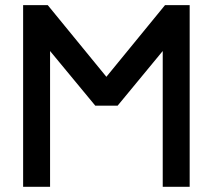

<svg xmlns="http://www.w3.org/2000/svg" viewBox="-20 -714 813 734"><path d="M68.4 -694.3H162.6L386.7 -420.4L610.8 -694.3H705.1V0H602.1V-519L429.7 -310.1H344.2L171.4 -519V0H68.4Z"/></svg>

Font: Anta
Style: Regular
Weight: 400
Designer: Sergej Lebedev
Foundry: Sergej Lebedev
Version: Version 1.000; ttfautohint (v1.8.4.7-5d5b)